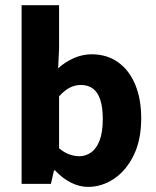

<svg xmlns="http://www.w3.org/2000/svg" viewBox="-20 -721 613 753"><path d="M325.1 12Q291.9 12 258.8 -4.5Q225.6 -21 195.6 -52.9H191.9L179.7 0H64.7V-700.6H211.7V-529.4L208 -453.2Q236.2 -478.6 270.2 -493.4Q304.2 -508.1 339.3 -508.1Q399.4 -508.1 443.1 -476.9Q486.8 -445.7 510.3 -389.4Q533.8 -333.2 533.8 -256.7Q533.8 -171.6 503.9 -111.2Q474 -50.8 426.4 -19.4Q378.8 12 325.1 12ZM290.8 -108.3Q316.5 -108.3 337.5 -123.4Q358.6 -138.4 370.9 -170.7Q383.1 -202.9 383.1 -254.2Q383.1 -298.8 373.7 -328.4Q364.3 -358 345.3 -372.9Q326.3 -387.8 296.9 -387.8Q274.8 -387.8 254.2 -377.5Q233.6 -367.1 211.7 -343.4V-139.7Q231.4 -122.6 252.1 -115.5Q272.7 -108.3 290.8 -108.3Z"/></svg>

Font: SourceSans3VF
Style: Regular
Weight: 200
Designer: Paul D. Hunt
Foundry: Adobe
Version: Version 3.052;hotconv 1.1.0;makeotfexe 2.6.0